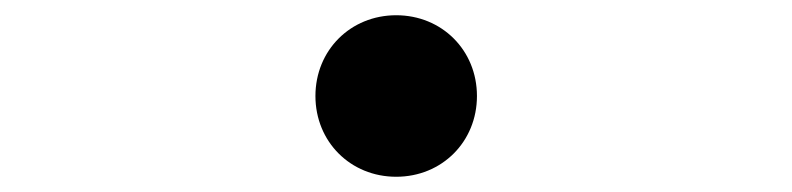

<svg xmlns="http://www.w3.org/2000/svg" viewBox="-20 -506 1040 252"><path d="M394 -380C394 -320 440 -274 500 -274C560 -274 606 -320 606 -380C606 -440 560 -486 500 -486C440 -486 394 -440 394 -380Z"/></svg>

Font: Spoqa Han Sans Neo
Style: Regular
Weight: 400
Designer: [Spoqa Han Sans Neo] Dong-huui Kim ___ Younghwa Kang ___ Yujin Lee ___ [Noto Sans] Ryoko NISHIZUKA ____ (kana & ideograp
Foundry: Spoqa (http://www.spoqa-han-sans.com)
Version: Version 1.100;hotconv 1.0.109;makeotfexe 2.5.65596